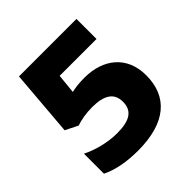

<svg xmlns="http://www.w3.org/2000/svg" viewBox="-178 -784 928 928"><g transform="rotate(-45 286.0 -319.5)"><path d="M310 -422C266 -422 245 -418 221 -413L231 -513H483V-650H90L62 -310L126 -278C155 -288 193 -295 235 -295C317 -295 359 -268 359 -208C359 -147 319 -120 231 -120C169 -120 99 -138 48 -164V-27C99 -2 165 11 243 11C435 11 529 -74 529 -219C529 -352 435 -422 310 -422Z"/></g></svg>

Font: Noto Sans Telugu ExtraBold
Style: Regular
Weight: 800
Designer: Jelle Bosma - Monotype Design Team
Foundry: Monotype Imaging Inc.
Version: Version 2.005